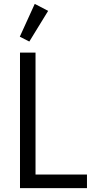

<svg xmlns="http://www.w3.org/2000/svg" viewBox="-20 -969 493 989"><path d="M83 0V-698H163V-70H428V0ZM131 -755 82 -780 159 -949 228 -913Z"/></svg>

Font: IBM Plex Sans Cond
Style: Regular
Weight: 400
Width: 3
Designer: Mike Abbink, Paul van der Laan, Pieter van Rosmalen
Foundry: Bold Monday
Version: Version 1.3